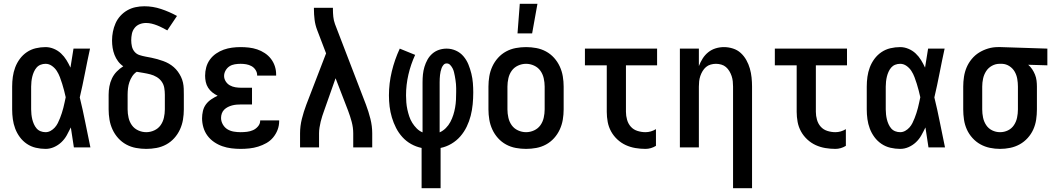

<svg xmlns="http://www.w3.org/2000/svg" viewBox="-20 -776 5540 1011"><path d="M220 8Q194 8 168.5 2Q143 -4 121.5 -18.5Q100 -33 84.5 -54Q69 -75 60 -99Q51 -123 47.5 -148.5Q44 -174 44 -200V-320Q44 -346 47.5 -371.5Q51 -397 60 -421Q69 -445 84.5 -466Q100 -487 121.5 -501.5Q143 -516 168.5 -522Q194 -528 220 -528Q242 -528 263.5 -519Q285 -510 301.5 -494.5Q318 -479 330 -459.5Q342 -440 351 -420Q355 -445 359 -470Q363 -495 367 -520H454Q440 -456 427.5 -391.5Q415 -327 400 -263Q416 -198 429 -132Q442 -66 456 0H369Q365 -26 361 -52.5Q357 -79 353 -105Q343 -84 331.5 -63.5Q320 -43 303 -27Q286 -11 264.5 -1.5Q243 8 220 8ZM220 -80Q234 -80 246.5 -87Q259 -94 268.5 -104.5Q278 -115 284.5 -128Q291 -141 296 -154Q301 -167 305.5 -180.5Q310 -194 313.5 -208Q317 -222 320 -236Q323 -250 326 -264Q322 -282 317.5 -299.5Q313 -317 307.5 -334.5Q302 -352 295.5 -369.5Q289 -387 279 -402.5Q269 -418 253.5 -429Q238 -440 220 -440Q206 -440 193.5 -435Q181 -430 172.5 -420Q164 -410 158.5 -397.5Q153 -385 150 -372.5Q147 -360 145.5 -346.5Q144 -333 144 -320V-200Q144 -187 145.5 -173.5Q147 -160 150 -147.5Q153 -135 158.5 -122.5Q164 -110 172.5 -100Q181 -90 193.5 -85Q206 -80 220 -80Z M750 8Q723 8 696 3Q669 -2 645 -15Q621 -28 602.5 -48.5Q584 -69 572.5 -94Q561 -119 556.5 -146Q552 -173 552 -200V-277Q552 -299 556 -321Q560 -343 569.5 -363Q579 -383 594.5 -399Q610 -415 629 -427Q613 -438 601.5 -453.5Q590 -469 583 -487Q576 -505 573 -524Q570 -543 570 -563Q570 -586 574.5 -609Q579 -632 588.5 -653.5Q598 -675 614 -692.5Q630 -710 650 -721.5Q670 -733 693 -738Q716 -743 740 -743Q785 -743 828.5 -728.5Q872 -714 912 -692L861 -616Q848 -623 834.5 -630Q821 -637 807 -642.5Q793 -648 778.5 -651.5Q764 -655 749 -655Q731 -655 715 -648.5Q699 -642 688.5 -628.5Q678 -615 674.5 -598Q671 -581 671 -564Q671 -548 674.5 -532Q678 -516 688.5 -503.5Q699 -491 714.5 -486Q730 -481 746 -478Q762 -475 777.5 -472Q793 -469 808.5 -464.5Q824 -460 839.5 -454.5Q855 -449 869 -441Q883 -433 895 -422.5Q907 -412 916.5 -399Q926 -386 933 -371.5Q940 -357 943.5 -341Q947 -325 947.5 -309Q948 -293 948 -277V-200Q948 -173 943.5 -146Q939 -119 927.5 -94Q916 -69 897.5 -48.5Q879 -28 855 -15Q831 -2 804 3Q777 8 750 8ZM750 -80Q772 -80 792.5 -89.5Q813 -99 825.5 -116.5Q838 -134 843 -156Q848 -178 848 -200V-277Q848 -295 845 -313Q842 -331 831.5 -346Q821 -361 805 -370.5Q789 -380 771.5 -384.5Q754 -389 736 -392Q718 -395 700 -398Q686 -389 676.5 -374.5Q667 -360 661.5 -344Q656 -328 654 -311Q652 -294 652 -277V-200Q652 -178 657 -156Q662 -134 674.5 -116.5Q687 -99 707.5 -89.5Q728 -80 750 -80Z M1247 8Q1223 8 1198.5 5Q1174 2 1151 -6Q1128 -14 1107.5 -28Q1087 -42 1072.5 -61.5Q1058 -81 1051 -105Q1044 -129 1044 -153Q1044 -172 1048.5 -191.5Q1053 -211 1064.5 -226.5Q1076 -242 1092.5 -253Q1109 -264 1126 -272Q1111 -279 1098 -289.5Q1085 -300 1076 -314Q1067 -328 1063.5 -344.5Q1060 -361 1060 -377Q1060 -400 1066 -422Q1072 -444 1085.5 -462.5Q1099 -481 1118 -494Q1137 -507 1158 -514.5Q1179 -522 1201.5 -525Q1224 -528 1247 -528Q1269 -528 1291 -525.5Q1313 -523 1334 -516Q1355 -509 1374 -496.5Q1393 -484 1406.5 -466.5Q1420 -449 1427 -428Q1434 -407 1434 -385V-378H1334V-381Q1334 -395 1325.5 -408Q1317 -421 1304 -428Q1291 -435 1276.5 -437.5Q1262 -440 1247 -440Q1232 -440 1216.5 -437.5Q1201 -435 1188.5 -427Q1176 -419 1168 -405Q1160 -391 1160 -376Q1160 -361 1168.5 -347.5Q1177 -334 1190.5 -326.5Q1204 -319 1219.5 -316.5Q1235 -314 1250 -314H1307V-226H1250Q1238 -226 1226 -225Q1214 -224 1202.5 -221Q1191 -218 1180 -212.5Q1169 -207 1160.5 -198.5Q1152 -190 1148 -178.5Q1144 -167 1144 -155Q1144 -137 1153.5 -120.5Q1163 -104 1178 -95Q1193 -86 1211 -83Q1229 -80 1247 -80Q1264 -80 1280.5 -82Q1297 -84 1312 -90.5Q1327 -97 1338.5 -110.5Q1350 -124 1350 -140V-142H1450V-138Q1450 -114 1441.5 -92Q1433 -70 1418 -52Q1403 -34 1382.5 -22.5Q1362 -11 1339.5 -4Q1317 3 1293.5 5.5Q1270 8 1247 8Z M1560 0V-74Q1560 -112 1569.5 -150Q1579 -188 1593 -225L1697 -495L1650 -618Q1640 -644 1636.5 -672Q1633 -700 1633 -728V-735H1733V-728Q1733 -708 1735 -688Q1737 -668 1744 -649L1907 -225Q1921 -188 1930.5 -150Q1940 -112 1940 -74V0H1840V-74Q1840 -104 1832 -134Q1824 -164 1813 -193L1747 -364L1687 -194Q1682 -180 1677 -165Q1672 -150 1668.5 -135Q1665 -120 1662.5 -104.5Q1660 -89 1660 -74V0Z M2200 215V3Q2171 -3 2145 -17.5Q2119 -32 2099 -54Q2079 -76 2065.5 -102.5Q2052 -129 2043.5 -157.5Q2035 -186 2031.5 -215Q2028 -244 2028 -274Q2028 -337 2043 -399.5Q2058 -462 2085 -520L2166 -487Q2143 -437 2130.5 -383Q2118 -329 2118 -274Q2118 -256 2119.5 -237Q2121 -218 2125 -199.5Q2129 -181 2135 -163Q2141 -145 2151 -129Q2161 -113 2174.5 -99.5Q2188 -86 2205 -79V-343Q2205 -364 2207 -384Q2209 -404 2215 -424Q2221 -444 2231 -462Q2241 -480 2256.5 -493.5Q2272 -507 2291.5 -513.5Q2311 -520 2332 -520Q2357 -520 2380.5 -509.5Q2404 -499 2420.5 -479.5Q2437 -460 2446.5 -436.5Q2456 -413 2462 -388.5Q2468 -364 2470 -339Q2472 -314 2472 -289Q2472 -258 2469 -227Q2466 -196 2458.5 -166.5Q2451 -137 2437.5 -109Q2424 -81 2404 -58Q2384 -35 2357 -19Q2330 -3 2300 3V215ZM2295 -79Q2313 -87 2327.5 -101.5Q2342 -116 2351.5 -134Q2361 -152 2367 -171Q2373 -190 2376.5 -210Q2380 -230 2381 -250Q2382 -270 2382 -291Q2382 -301 2382 -312Q2382 -323 2381 -333.5Q2380 -344 2378.5 -354.5Q2377 -365 2375 -375.5Q2373 -386 2370.5 -396.5Q2368 -407 2363 -416.5Q2358 -426 2350.5 -434Q2343 -442 2332 -442Q2322 -442 2315.5 -434.5Q2309 -427 2305.5 -418Q2302 -409 2300 -399.5Q2298 -390 2297 -381Q2296 -372 2295.5 -362.5Q2295 -353 2295 -343Z M2750 8Q2723 8 2696 3Q2669 -2 2645 -15Q2621 -28 2602.5 -48.5Q2584 -69 2572.5 -94Q2561 -119 2556.5 -146Q2552 -173 2552 -200V-320Q2552 -347 2556.5 -374Q2561 -401 2572.5 -426Q2584 -451 2602.5 -471.5Q2621 -492 2645 -505Q2669 -518 2696 -523Q2723 -528 2750 -528Q2777 -528 2804 -523Q2831 -518 2855 -505Q2879 -492 2897.5 -471.5Q2916 -451 2927.5 -426Q2939 -401 2943.5 -374Q2948 -347 2948 -320V-200Q2948 -173 2943.5 -146Q2939 -119 2927.5 -94Q2916 -69 2897.5 -48.5Q2879 -28 2855 -15Q2831 -2 2804 3Q2777 8 2750 8ZM2750 -80Q2772 -80 2792.5 -89.5Q2813 -99 2825.5 -116.5Q2838 -134 2843 -156Q2848 -178 2848 -200V-320Q2848 -342 2843 -364Q2838 -386 2825.5 -403.5Q2813 -421 2792.5 -430.5Q2772 -440 2750 -440Q2728 -440 2707.5 -430.5Q2687 -421 2674.5 -403.5Q2662 -386 2657 -364Q2652 -342 2652 -320V-200Q2652 -178 2657 -156Q2662 -134 2674.5 -116.5Q2687 -99 2707.5 -89.5Q2728 -80 2750 -80ZM2705 -600 2717 -756H2810L2782 -600Z M3379 8Q3352 8 3325.5 3.5Q3299 -1 3275 -12Q3251 -23 3231 -41.5Q3211 -60 3198 -83.5Q3185 -107 3180 -133.5Q3175 -160 3175 -187V-432H3060V-520H3440V-432H3276V-187Q3276 -166 3282 -145Q3288 -124 3302 -108.5Q3316 -93 3337 -86.5Q3358 -80 3379 -80Q3393 -80 3407 -84Q3421 -88 3434 -96V-8Q3421 0 3407 4Q3393 8 3379 8Z M3840 215V-320Q3840 -334 3838.5 -348Q3837 -362 3832.5 -375.5Q3828 -389 3820.5 -401.5Q3813 -414 3802.5 -423Q3792 -432 3778 -436Q3764 -440 3750 -440Q3736 -440 3722 -436Q3708 -432 3697.5 -423Q3687 -414 3679.5 -401.5Q3672 -389 3667.5 -375.5Q3663 -362 3661.5 -348Q3660 -334 3660 -320V0H3560V-520H3660V-428Q3668 -449 3680 -468Q3692 -487 3709.5 -501Q3727 -515 3748.5 -521.5Q3770 -528 3792 -528Q3816 -528 3839.5 -520.5Q3863 -513 3880.5 -497Q3898 -481 3910 -459.5Q3922 -438 3928.5 -415Q3935 -392 3937.5 -368Q3940 -344 3940 -320V215Z M4379 8Q4352 8 4325.5 3.5Q4299 -1 4275 -12Q4251 -23 4231 -41.5Q4211 -60 4198 -83.5Q4185 -107 4180 -133.5Q4175 -160 4175 -187V-432H4060V-520H4440V-432H4276V-187Q4276 -166 4282 -145Q4288 -124 4302 -108.5Q4316 -93 4337 -86.5Q4358 -80 4379 -80Q4393 -80 4407 -84Q4421 -88 4434 -96V-8Q4421 0 4407 4Q4393 8 4379 8Z M4720 8Q4694 8 4668.5 2Q4643 -4 4621.5 -18.5Q4600 -33 4584.5 -54Q4569 -75 4560 -99Q4551 -123 4547.5 -148.5Q4544 -174 4544 -200V-320Q4544 -346 4547.5 -371.5Q4551 -397 4560 -421Q4569 -445 4584.5 -466Q4600 -487 4621.5 -501.5Q4643 -516 4668.5 -522Q4694 -528 4720 -528Q4742 -528 4763.5 -519Q4785 -510 4801.5 -494.5Q4818 -479 4830 -459.5Q4842 -440 4851 -420Q4855 -445 4859 -470Q4863 -495 4867 -520H4954Q4940 -456 4927.5 -391.5Q4915 -327 4900 -263Q4916 -198 4929 -132Q4942 -66 4956 0H4869Q4865 -26 4861 -52.5Q4857 -79 4853 -105Q4843 -84 4831.5 -63.5Q4820 -43 4803 -27Q4786 -11 4764.5 -1.5Q4743 8 4720 8ZM4720 -80Q4734 -80 4746.5 -87Q4759 -94 4768.5 -104.5Q4778 -115 4784.5 -128Q4791 -141 4796 -154Q4801 -167 4805.5 -180.5Q4810 -194 4813.5 -208Q4817 -222 4820 -236Q4823 -250 4826 -264Q4822 -282 4817.5 -299.5Q4813 -317 4807.5 -334.5Q4802 -352 4795.5 -369.5Q4789 -387 4779 -402.5Q4769 -418 4753.5 -429Q4738 -440 4720 -440Q4706 -440 4693.5 -435Q4681 -430 4672.5 -420Q4664 -410 4658.5 -397.5Q4653 -385 4650 -372.5Q4647 -360 4645.5 -346.5Q4644 -333 4644 -320V-200Q4644 -187 4645.5 -173.5Q4647 -160 4650 -147.5Q4653 -135 4658.5 -122.5Q4664 -110 4672.5 -100Q4681 -90 4693.5 -85Q4706 -80 4720 -80Z M5246 8Q5219 8 5192.5 2.5Q5166 -3 5142.5 -16Q5119 -29 5100.5 -49.5Q5082 -70 5071 -94.5Q5060 -119 5056 -146Q5052 -173 5052 -200V-320Q5052 -346 5056 -372Q5060 -398 5070 -421.5Q5080 -445 5097 -465.5Q5114 -486 5136 -499.5Q5158 -513 5183 -520.5Q5208 -528 5234 -528H5250L5495 -520V-432L5394 -435Q5406 -425 5415 -411.5Q5424 -398 5430 -383Q5436 -368 5438 -352Q5440 -336 5440 -320V-200Q5440 -173 5436 -146Q5432 -119 5421 -94.5Q5410 -70 5391.5 -49.5Q5373 -29 5349.5 -16Q5326 -3 5299.5 2.5Q5273 8 5246 8ZM5246 -80Q5268 -80 5287.5 -89.5Q5307 -99 5319 -117Q5331 -135 5335.5 -156.5Q5340 -178 5340 -200V-320Q5340 -340 5336.5 -360.5Q5333 -381 5323 -398.5Q5313 -416 5295.5 -427.5Q5278 -439 5257 -440H5243Q5222 -440 5203 -429.5Q5184 -419 5172.5 -401Q5161 -383 5156.5 -362Q5152 -341 5152 -320V-200Q5152 -178 5156.5 -156.5Q5161 -135 5173 -117Q5185 -99 5204.5 -89.5Q5224 -80 5246 -80Z"/></svg>

Font: Iosevka Term Curly Semibold
Style: Regular
Weight: 600
Designer: Belleve Invis
Foundry: Belleve Invis
Version: Version 32.3.0